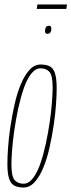

<svg xmlns="http://www.w3.org/2000/svg" viewBox="-20 -827 319 857"><path d="M85 10Q61 10 45 2Q29 -6 21 -28.5Q13 -51 13 -96Q13 -125 16 -168.5Q19 -212 26.5 -262Q34 -312 45 -361Q56 -410 72.5 -450Q89 -490 111 -514.5Q133 -539 161 -539Q185 -539 201 -531.5Q217 -524 225 -501Q233 -478 233 -433Q233 -404 230 -360.5Q227 -317 219.5 -267Q212 -217 201 -168Q190 -119 173.5 -79Q157 -39 135 -14.5Q113 10 85 10ZM85 -7Q108 -7 127 -31.5Q146 -56 160 -96.5Q174 -137 184.5 -185.5Q195 -234 202 -282.5Q209 -331 212 -371.5Q215 -412 215 -435Q215 -491 200.5 -506.5Q186 -522 161 -522Q138 -522 119 -497.5Q100 -473 86 -432.5Q72 -392 61.5 -343.5Q51 -295 44 -246.5Q37 -198 34 -158Q31 -118 31 -94Q31 -39 45.5 -23Q60 -7 85 -7ZM192 -676Q186 -676 183.5 -679Q181 -682 181 -687Q181 -694 182.5 -699.5Q184 -705 187.5 -708.5Q191 -712 197 -712Q205 -712 207 -708.5Q209 -705 209 -699Q209 -693 207.5 -688Q206 -683 202.5 -679.5Q199 -676 192 -676ZM144 -787 147 -807H279L276 -787Z"/></svg>

Font: Georama
Style: Italic
Weight: 400
Width: 2
Italic angle: -9°
Designer: Jean-Baptiste Levee
Foundry: Production Type
Version: Version 1.000